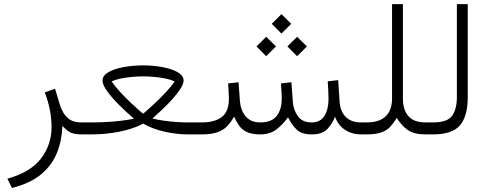

<svg xmlns="http://www.w3.org/2000/svg" viewBox="-20 -658 2397 940"><path d="M285.6 -41.5Q283.2 29.8 258.8 90.3Q234.4 150.9 181.4 195.3Q128.4 239.7 38.6 262.2L16.1 216.8Q130.9 184.6 181.6 116.9Q232.4 49.3 232.4 -35.2Q232.4 -75.2 224.4 -118.2Q216.3 -161.1 199.2 -205.6L249.5 -223.6L274.9 -139.6Q289.1 -98.6 313.5 -78.6Q337.9 -58.6 376.5 -58.6H395.5V0H380.9Q337.9 0 319.1 -12.5Q300.3 -24.9 285.6 -41.5Z M726.1 -78.1Q749 -71.8 780.3 -67.4Q811.5 -63 842.8 -60.8Q874 -58.6 896 -58.6H918.5V0H896Q845.7 0 786.4 -13.2Q727.1 -26.4 681.2 -52.7Q632.8 -26.9 565.4 -13.4Q498 0 428.2 0H376V-58.6H429.7Q460.9 -58.6 498.3 -60.5Q535.6 -62.5 572 -66.7Q608.4 -70.8 635.7 -77.1Q600.1 -107.4 564.5 -142.8Q528.8 -178.2 505.4 -210.4Q481.9 -242.7 481.9 -263.2Q481.9 -287.6 510 -304.2Q538.1 -320.8 584 -329.3Q629.9 -337.9 682.1 -337.9Q731.4 -337.9 776.4 -329.3Q821.3 -320.8 850.1 -304.2Q878.9 -287.6 878.9 -263.2Q878.9 -244.1 856 -212.4Q833 -180.7 797.9 -145Q762.7 -109.4 726.1 -78.1ZM680.7 -284.2Q661.1 -284.2 632.8 -282Q604.5 -279.8 575.7 -274.4Q546.9 -269 526.4 -259.3Q545.4 -231.9 571.5 -204.1Q597.7 -176.3 622.6 -152.8Q647.5 -129.4 664.1 -115.2Q680.7 -101.1 680.7 -101.1Q680.7 -101.1 697.3 -115.5Q713.9 -129.9 738.8 -153.1Q763.7 -176.3 789.8 -204.1Q815.9 -231.9 835.4 -258.8Q814.5 -269 785.9 -274.4Q757.3 -279.8 728.8 -282Q700.2 -284.2 680.7 -284.2ZM907.9 0V-58.6H952.6V0Z M1310.5 -541.5 1357.9 -588.9 1405.8 -541.5 1357.9 -493.7ZM1387.2 -430.7 1434.6 -478 1482.4 -430.7 1434.6 -382.8ZM1235.8 -430.7 1283.2 -478 1331.1 -430.7 1283.2 -382.8ZM1505.9 -58.6Q1548.3 -58.6 1568.4 -90.6Q1588.4 -122.6 1588.4 -174.3Q1588.4 -189.5 1587.4 -210.9Q1586.4 -232.4 1584.5 -259.8L1635.7 -265.6L1642.6 -160.6Q1646 -111.8 1673.1 -85.2Q1700.2 -58.6 1747.6 -58.6H1762.2V0H1747.6Q1703.6 0 1669.7 -22Q1635.7 -43.9 1620.1 -86.9Q1606.9 -51.3 1582 -25.6Q1557.1 0 1506.3 0Q1457 0 1432.9 -23.2Q1408.7 -46.4 1390.1 -83.5Q1363.8 -47.4 1332.5 -23.7Q1301.3 0 1253.4 0Q1213.4 -0.5 1189.9 -11Q1166.5 -21.5 1152.3 -40.8Q1138.2 -60.1 1126 -86.9Q1110.4 -59.6 1091.8 -40Q1073.2 -20.5 1043.9 -10.3Q1014.6 0 966.8 0H933.1V-58.6H967.8Q1030.3 -58.6 1065.4 -84.7Q1100.6 -110.8 1100.6 -175.3Q1100.6 -186.5 1099.6 -205.3Q1098.6 -224.1 1096.7 -249.5L1147.9 -255.4L1154.8 -160.6Q1158.2 -118.2 1182.9 -88.4Q1207.5 -58.6 1254.4 -58.6Q1309.6 -58.6 1334.5 -90.3Q1359.4 -122.1 1359.4 -175.3Q1359.4 -186.5 1358.4 -205.1Q1357.4 -223.6 1355.5 -249.5L1406.7 -255.4L1413.6 -160.6Q1416 -120.6 1438 -89.6Q1460 -58.6 1505.9 -58.6Z M1922.4 -80.6Q1907.2 -55.2 1890.6 -37.4Q1874 -19.5 1847.2 -9.8Q1820.3 0 1773.4 0H1742.7V-58.6H1774.4Q1898.4 -58.6 1899.4 -175.3V-637.7H1952.6V-175.3Q1952.6 -120.6 1979.2 -89.6Q2005.9 -58.6 2064.9 -58.6H2079.6V0H2064.9Q2005.9 0 1975.6 -22Q1945.3 -43.9 1922.4 -80.6Z M2060.1 0V-58.6H2099.6Q2170.9 -58.6 2193.8 -91.6Q2216.8 -124.5 2216.8 -182.1V-637.7H2270V-182.6Q2270 -89.8 2232.4 -44.9Q2194.8 0 2099.1 0Z"/></svg>

Font: Vazir Thin WOL-UI
Style: Thin-WOL-UI
Weight: 100
Designer: Saber Rastikerdar
Foundry: Saber Rastikerdar
Version: Version 30.1.0